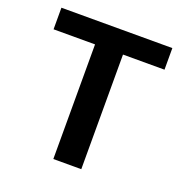

<svg xmlns="http://www.w3.org/2000/svg" viewBox="-126 -816 893 930"><g transform="rotate(20 320.0 -351.0)"><path d="M248 0V-590.8H34.2V-702.1H606V-590.8H392.1V0Z"/></g></svg>

Font: LT Superior
Style: Bold
Weight: 400
Designer: Daniel Lyons
Foundry: LyonsType
Version: Version 1.000